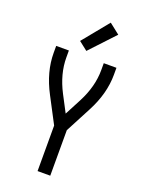

<svg xmlns="http://www.w3.org/2000/svg" viewBox="-177 -1057 855 1138"><g transform="rotate(20 250.0 -487.5)"><path d="M210 0V-287L125 -449Q60 -572 60 -691V-735H140V-691Q140 -588 195 -482L250 -377L305 -482Q360 -588 360 -691V-735H440V-691Q440 -572 375 -449L290 -287V0ZM238 -768 183 -811 317 -975 383 -923Z"/></g></svg>

Font: Iosevka SS08
Style: Regular
Weight: 400
Monospace: yes
Designer: Belleve Invis
Foundry: Belleve Invis
Version: 2.1.0; ttfautohint (v1.8.2)